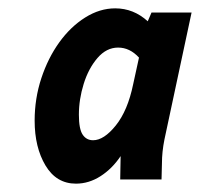

<svg xmlns="http://www.w3.org/2000/svg" viewBox="-20 -720 479 460"><path d="M63 -431Q63 -484 79 -532.5Q95 -581 122 -618.5Q149 -656 184 -678Q219 -700 256 -700Q300 -700 334 -669L343 -690H439L374 -386Q368 -356 368 -329L367 -290H268L269 -346Q249 -316 221 -298Q193 -280 162 -280Q115 -280 89 -323.5Q63 -367 63 -431ZM169 -445Q169 -411 178 -397.5Q187 -384 203 -384Q229 -384 257.5 -419.5Q286 -455 299 -518L313 -582Q291 -606 263 -606Q235 -606 213.5 -581Q192 -556 180.5 -519Q169 -482 169 -445Z"/></svg>

Font: Radio Canada Condensed
Style: Bold Italic
Weight: 700
Width: 3
Italic angle: -12°
Designer: Charles Daoud, Etienne Aubert Bonn, Alexandre Saumier Demers, Jacques Le Bailly
Foundry: Radio-Canada
Version: Version 2.104; ttfautohint (v1.8.4.7-5d5b);gftools[0.9.28.de